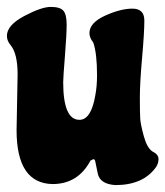

<svg xmlns="http://www.w3.org/2000/svg" viewBox="-20 -519 479 556"><path d="M28 -142 31 -304Q31 -333 26 -354.5Q21 -376 10.5 -388.5Q0 -401 0 -415Q0 -446 50 -472.5Q100 -499 127 -499Q154 -499 163.5 -488Q173 -477 173 -448Q173 -419 168 -356.5Q163 -294 163 -281Q163 -172 210 -172Q244 -172 256 -243Q261 -269 261 -301Q261 -365 250 -396Q239 -410 239 -423Q239 -453 284 -473.5Q329 -494 363.5 -494Q398 -494 398 -459.5Q398 -425 391.5 -352Q385 -279 385 -236.5Q385 -194 386 -176.5Q387 -159 396.5 -124.5Q406 -90 422 -80Q439 -72 439 -58.5Q439 -45 431 -34Q394 17 314 17Q269 14 263 -17L256 -51Q255 -58 250 -58L242 -54Q206 14 132 14Q28 12 28 -142Z"/></svg>

Font: Chicle
Style: Regular
Weight: 400
Designer: Angel Koziupa and Alejandro Paul
Foundry: Angel Koziupa and Alejandro Paul
Version: Version 1.000